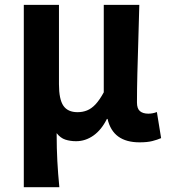

<svg xmlns="http://www.w3.org/2000/svg" viewBox="-20 -580 704 801"><path d="M79.3 201.1V-559.8H226V-228.7Q226 -165.8 244.4 -138.9Q262.7 -112 303.6 -112Q324.8 -112 343 -119.3Q361.3 -126.5 378.4 -144.6Q395.5 -162.8 412.9 -194.8V-559.8H561.2Q559.7 -491.7 557.2 -417.3Q554.8 -342.9 553.1 -274Q551.4 -205.1 551.4 -152.6Q551.4 -126.6 564 -116.2Q576.5 -105.8 598.8 -105.8Q606.8 -105.8 615.7 -107.3Q624.5 -108.8 634.5 -112.6L652.2 -3.8Q635.8 3.3 615.3 8.5Q594.8 13.8 562.3 13.8Q506.6 13.8 473.4 -10.4Q440.2 -34.5 428.7 -83.8H426Q403.2 -38.1 369.8 -14.5Q336.3 9.1 297.4 9.1Q273.1 9.1 252.7 2.5Q232.3 -4.1 216.3 -24.5Q216.3 9.1 217.1 37.5Q217.9 65.9 219.2 91.9Q220.5 117.8 222.6 144.4Q224.8 171 227.6 201.1Z"/></svg>

Font: Noto Sans KR Thin
Style: Regular
Weight: 100
Designer: Ryoko NISHIZUKA 西塚涼子 (kana, bopomofo & ideographs); Paul D. Hunt (Latin, Greek & Cyrillic); Sandoll Communications 산돌커뮤니
Foundry: Adobe
Version: Version 2.004-H2;hotconv 1.0.118;makeotfexe 2.5.65603